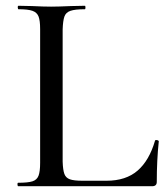

<svg xmlns="http://www.w3.org/2000/svg" viewBox="-20 -645 577 665"><path d="M43 -12Q77 -12 92.5 -17Q108 -22 113.5 -36.5Q119 -51 119 -81V-544Q119 -574 113.5 -588Q108 -602 92.5 -607.5Q77 -613 44 -613Q42 -613 41.5 -619Q41 -625 44 -625L91 -624Q131 -622 157 -622Q182 -622 226 -624L274 -625Q276 -625 276 -619Q276 -613 274 -613Q240 -613 224 -607.5Q208 -602 203 -587.5Q198 -573 197 -543V-85Q198 -56 203 -42.5Q208 -29 222 -24Q236 -19 265 -19H349Q416 -19 456.5 -54Q497 -89 517 -158Q517 -160 522 -160Q525 -160 527.5 -158.5Q530 -157 530 -156Q523 -90 523 -15Q523 0 507 0H43Q41 0 40.5 -6Q40 -12 43 -12Z"/></svg>

Font: Cormorant Upright Medium
Style: Regular
Weight: 500
Designer: Christian Thalmann (Catharsis Fonts)
Foundry: Catharsis Fonts
Version: Version 3.302